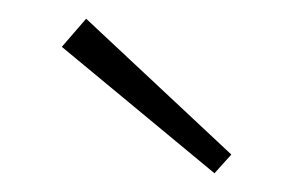

<svg xmlns="http://www.w3.org/2000/svg" viewBox="-20 -732 327 205"><path d="M72 -712 227 -567 209 -547 46 -682Z"/></svg>

Font: Exo 2 ExtraLight
Style: Regular
Weight: 250
Designer: Natanael Gama
Foundry: Natanael Gama
Version: Version 2.010